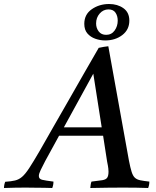

<svg xmlns="http://www.w3.org/2000/svg" viewBox="-104 -938 780 959"><path d="M431 -131 411 -260H191L122 -134Q109 -109 99.5 -89.5Q90 -70 90 -59Q90 -44 106.5 -40Q123 -36 163 -31Q163 -14 157 1Q143 0 117 0Q91 0 65 -0.5Q39 -1 24 -1Q-4 -1 -29 -0.5Q-54 0 -84 1Q-84 -15 -78 -30Q-48 -32 -29 -36.5Q-10 -41 6 -54.5Q22 -68 42 -98.5Q62 -129 94 -184Q122 -233 159 -298Q196 -363 237 -434Q278 -505 317 -574Q356 -643 389 -699Q403 -702 414.5 -704Q426 -706 437 -707L540 -136Q547 -100 553.5 -79.5Q560 -59 570 -50Q580 -41 597 -37.5Q614 -34 642 -31Q642 -14 636 1Q612 0 578 -0.5Q544 -1 511 -1Q482 -1 435 -0.5Q388 0 347 1Q348 -7 349 -15.5Q350 -24 353 -31Q389 -35 407 -38Q425 -41 431.5 -50.5Q438 -60 438 -81Q438 -86 437 -96.5Q436 -107 431 -131ZM215 -302H404L362 -570ZM317 -819Q317 -866 354.5 -892Q392 -918 441 -918Q483 -918 512.5 -897Q542 -876 542 -835Q542 -790 507 -763Q472 -736 421 -736Q396 -736 372 -744.5Q348 -753 332.5 -771Q317 -789 317 -819ZM438 -891Q412 -891 394 -870.5Q376 -850 376 -821Q376 -798 389 -781Q402 -764 426 -764Q453 -764 468.5 -785.5Q484 -807 484 -835Q484 -858 473 -874.5Q462 -891 438 -891Z"/></svg>

Font: Tiro Tamil
Style: Italic
Weight: 400
Italic angle: -11°
Designer: Tamil: Fernando Mello & Fiona Ross, assisted by Kaja Sojewska. Latin: John Hudson with Paul Hanslow, assisted by Kaja So
Foundry: Tiro Typeworks Ltd.
Version: Version 1.52